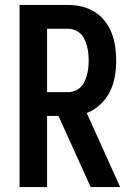

<svg xmlns="http://www.w3.org/2000/svg" viewBox="-20 -755 540 775"><path d="M346 0 216 -287H170V0H59V-735H255Q283 -735 310.5 -728.5Q338 -722 362 -707Q386 -692 403.5 -669.5Q421 -647 431 -621Q441 -595 445 -567Q449 -539 449 -511Q449 -478 443.5 -446Q438 -414 423.5 -385Q409 -356 384.5 -333Q360 -310 330 -299L465 0ZM170 -383H255Q269 -383 282.5 -388.5Q296 -394 306 -404Q316 -414 322 -427.5Q328 -441 331.5 -454.5Q335 -468 336.5 -482.5Q338 -497 338 -511Q338 -525 336.5 -539.5Q335 -554 331.5 -567.5Q328 -581 322 -594.5Q316 -608 306 -618Q296 -628 282.5 -633.5Q269 -639 255 -639H170Z"/></svg>

Font: Iosevka Custom
Style: Bold
Weight: 700
Monospace: yes
Designer: Belleve Invis
Foundry: Belleve Invis
Version: Version 30.3.3; ttfautohint (v1.8.3)